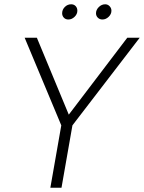

<svg xmlns="http://www.w3.org/2000/svg" viewBox="-20 -876 672 896"><path d="M266 -291 95 -700H152L301 -341L574 -700H632L318 -291L267 0H215ZM270 -814Q270 -831 282.5 -843.5Q295 -856 312 -856Q325 -856 333 -847.5Q341 -839 341 -826Q341 -810 328 -797.5Q315 -785 299 -785Q286 -785 278 -793.5Q270 -802 270 -814ZM428 -814Q428 -830 441 -843Q454 -856 471 -856Q483 -856 491.5 -847Q500 -838 500 -826Q500 -810 487 -797.5Q474 -785 458 -785Q445 -785 436.5 -793.5Q428 -802 428 -814Z"/></svg>

Font: KoHo Light
Style: Italic
Weight: 300
Italic angle: -10°
Version: Version 1.000; ttfautohint (v1.6)